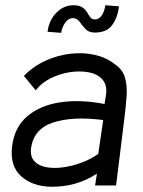

<svg xmlns="http://www.w3.org/2000/svg" viewBox="-20 -706 543 731"><path d="M175 5Q104 4 60.5 -35Q17 -74 26 -149Q35 -222 84 -263.5Q133 -305 209.5 -316.5Q286 -328 378 -310L384 -348Q388 -384 369 -404.5Q350 -425 316.5 -431Q283 -437 245 -431Q207 -425 172 -407.5Q137 -390 116 -362L71 -417Q107 -454 153.5 -475Q200 -496 249 -501.5Q298 -507 341.5 -497Q385 -487 415 -463Q446 -443 455.5 -411.5Q465 -380 462 -339Q459 -298 453 -251L422 0H342L349 -45Q272 6 175 5ZM354 -120 373 -249Q256 -264 182 -239.5Q108 -215 98 -141Q95 -109 111 -92Q127 -75 156 -69.5Q185 -64 220.5 -69Q256 -74 291 -87Q326 -100 354 -120ZM341 -582Q318 -582 305.5 -595.5Q293 -609 283.5 -622.5Q274 -636 260 -637Q240 -637 228 -619.5Q216 -602 213 -581L161 -585Q167 -630 195 -658Q223 -686 260 -686Q282 -686 293.5 -678Q305 -670 311.5 -659Q318 -648 324 -640Q330 -632 341 -632Q357 -632 367.5 -647.5Q378 -663 381 -686L433 -682Q428 -639 407 -610.5Q386 -582 341 -582Z"/></svg>

Font: Kulim Park
Style: Italic
Weight: 400
Italic angle: -8°
Designer: Noponies / Dale Sattler
Foundry: Noponies
Version: Version 1.000; ttfautohint (v1.8.3)